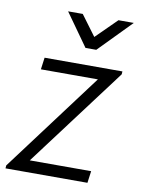

<svg xmlns="http://www.w3.org/2000/svg" viewBox="-109 -769 616 826"><g transform="rotate(10 199.5 -356.0)"><path d="M-26 -13 298 -446H49L56 -498H396L395 -485L70 -52H338L331 0H-27ZM121 -712H185L251 -623L341 -712H408L269 -570H222Z"/></g></svg>

Font: Bellota Text
Style: Italic
Weight: 400
Italic angle: -7.5°
Designer: Kemie Guaida
Foundry: Kemie Guaida
Version: Version 4.001